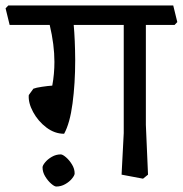

<svg xmlns="http://www.w3.org/2000/svg" viewBox="-50 -619 662 695"><path d="M478 -167 485.8 13.2 467.8 27.8 390.1 13.2 397.9 -137.2V-528.8H216.8Q221.7 -475.6 222.2 -400.9Q222.2 -316.9 212.6 -244.9Q203.1 -172.9 182.1 -134.8Q147.9 -134.8 117.9 -157.5Q87.9 -180.2 69.8 -213.6Q51.8 -247.1 54.2 -274.9L70.8 -297.9Q80.6 -301.8 102.3 -304.9Q124 -308.1 139.2 -309.1Q147 -351.1 147 -395Q147 -457 129.9 -528.8H-15.1L-29.8 -588.9L-20 -599.1H577.1L591.8 -539.1L582 -528.8H478ZM220.2 8.8Q220.2 15.6 210.7 27.3Q201.2 39.1 186 47.6Q170.9 56.2 153.8 56.2Q147 56.2 135 45.7Q123 35.2 113.5 19.5Q104 3.9 104 -13.2Q104 -20 113.5 -31.5Q123 -43 137.9 -51.5Q152.8 -60.1 169.9 -60.1Q176.8 -60.1 189 -49.6Q201.2 -39.1 210.7 -23.4Q220.2 -7.8 220.2 8.8Z"/></svg>

Font: Sura
Style: Regular
Weight: 400
Designer: Carolina Giovagnoli
Foundry: Huerta Tipografica
Version: Version 1.003;PS 001.002;hotconv 1.0.70;makeotf.lib2.5.58329